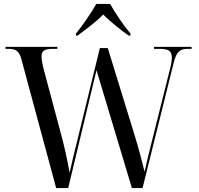

<svg xmlns="http://www.w3.org/2000/svg" viewBox="-20 -951 1008 971"><path d="M364 -781V-771H372C410 -799 470 -843 502 -878C530 -847 599 -793 631 -771H640V-781C605 -822 562 -886 537 -931H467C441 -886 398 -822 364 -781ZM88 -652 264 0H325L468 -596L647 0H701L858 -632C872 -689 889 -704 930 -704H949V-714H759V-704H787C833 -704 849 -693 849 -660C849 -647 847 -629 840 -603L743 -216C726 -149 722 -130 711 -82C700 -130 682 -198 659 -273L525 -708H485L371 -241C356 -179 342 -124 332 -78C321 -140 306 -209 291 -264L198 -612C194 -627 190 -653 190 -667C190 -693 205 -704 247 -704H270V-714H8V-704H22C61 -704 77 -693 88 -652Z"/></svg>

Font: Noto Serif Display SemiCondensed
Style: Regular
Weight: 400
Width: 4
Designer: Monotype Design Team
Foundry: Monotype Imaging Inc.
Version: Version 2.009